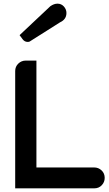

<svg xmlns="http://www.w3.org/2000/svg" viewBox="-20 -1030 597 1049"><path d="M142 -803Q138 -801 131 -801Q115 -801 104 -815L87 -838L255 -996Q275 -1010 294 -1010Q315 -1010 329 -994.5Q343 -979 343 -959Q343 -924 308 -908ZM121 -699H179V-115H495Q518 -115 535 -99Q552 -83 552 -58Q552 -35 536 -18Q520 -1 495 -1H63V-642Q63 -666 80 -682.5Q97 -699 121 -699Z"/></svg>

Font: FifthLeg
Style: Bold
Weight: 700
Designer: Jakub Steiner
Version: Version 1.0